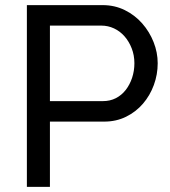

<svg xmlns="http://www.w3.org/2000/svg" viewBox="-20 -730 663 750"><path d="M85 0V-710H381Q428 -710 467.5 -690.5Q507 -671 535.5 -638.5Q564 -606 580 -565.5Q596 -525 596 -483Q596 -439 581 -398Q566 -357 538.5 -325Q511 -293 472.5 -274Q434 -255 387 -255H175V0ZM175 -335H382Q410 -335 432.5 -346.5Q455 -358 471 -378.5Q487 -399 496 -426Q505 -453 505 -483Q505 -514 494.5 -541Q484 -568 466.5 -588Q449 -608 425.5 -619Q402 -630 376 -630H175Z"/></svg>

Font: PTCRaleway Medium
Style: Regular
Weight: 500
Designer: Matt McInerney, Pablo Impallari, Rodrigo Fuenzalida
Foundry: Matt McInerney, Pablo Impallari, Rodrigo Fuenzalida
Version: Version 3.000g; ttfautohint (v1.5) -l 8 -r 28 -G 28 -x 14 -D